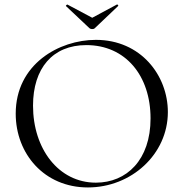

<svg xmlns="http://www.w3.org/2000/svg" viewBox="-20 -811 806 843"><path d="M366 12C556 12 717 -133 717 -319C717 -480 598 -636 401 -636C239 -636 49 -529 49 -312C49 -136 174 12 366 12ZM401 -9C237 -9 125 -158 125 -347C125 -511 211 -613 359 -613C531 -613 641 -479 641 -291C641 -109 536 -9 401 -9ZM270 -784 373 -687C377 -683 390 -681 396 -687L498 -784C502 -786 496 -793 493 -791L385 -733L276 -791C275 -792 267 -786 270 -784Z"/></svg>

Font: Cormorant Garamond
Style: Regular
Weight: 400
Designer: Christian Thalmann (Catharsis Fonts)
Foundry: Catharsis Fonts
Version: Version 4.002;Glyphs 3.4 (3410)